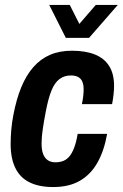

<svg xmlns="http://www.w3.org/2000/svg" viewBox="-20 -744 496 776"><path d="M195 12Q139 12 100.5 -6.5Q62 -25 42.5 -64Q23 -103 23 -162Q23 -189 25.5 -218.5Q28 -248 34 -279Q46 -343 66 -391.5Q86 -440 115 -473Q144 -506 182.5 -522.5Q221 -539 271 -539Q325 -539 363 -524Q401 -509 421 -477.5Q441 -446 441 -397Q441 -381 439 -362.5Q437 -344 433 -323H311Q315 -342 316.5 -356.5Q318 -371 318 -383Q318 -402 312.5 -414.5Q307 -427 295.5 -433Q284 -439 266 -439Q240 -439 220.5 -424.5Q201 -410 188 -378Q175 -346 165 -293Q157 -251 153.5 -226.5Q150 -202 149 -188Q148 -174 148 -163Q148 -139 154 -122.5Q160 -106 172.5 -97Q185 -88 204 -88Q230 -88 247 -99.5Q264 -111 275.5 -136.5Q287 -162 294 -203H413Q401 -135 374 -87Q347 -39 303 -13.5Q259 12 195 12ZM456 -724 340 -591H246L179 -724H262L318 -613H271L367 -724Z"/></svg>

Font: Archivo Condensed
Style: Bold Italic
Weight: 700
Width: 3
Italic angle: -10°
Designer: Hector Gatti
Foundry: Omnibus-Type
Version: Version 2.001